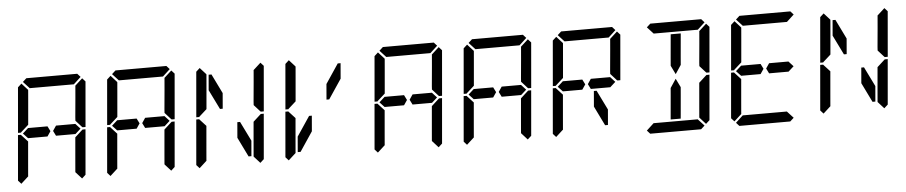

<svg xmlns="http://www.w3.org/2000/svg" viewBox="-50 -1375 8259 1751"><g transform="rotate(-5 4080.0 -500.0)"><path d="M628 -546 671 -499 620 -453V-454H602H600H471H450H443L420 -500L451 -546H458H479H492ZM144 -500 196 -547V-546H332H373L396 -500L365 -454H208H205H188V-453ZM185 -969 219 -1000H685L713 -969L646 -907H626H490H398H262H242ZM684 -485 689 -489H716L680 -76L646 -45L590 -107V-113L599 -218L617 -424ZM726 -955 754 -924 718 -510H691L686 -514L631 -575L633 -607L649 -782L658 -887V-893ZM131 -515 127 -510H100L136 -924L170 -955L226 -893V-887L217 -782L199 -576ZM90 -45 62 -76 98 -490H125L129 -485L185 -424L167 -218L158 -113V-107Z M1444 -546 1487 -499 1436 -453V-454H1418H1416H1287H1266H1259L1236 -500L1267 -546H1274H1295H1308ZM960 -500 1012 -547V-546H1148H1189L1212 -500L1181 -454H1024H1021H1004V-453ZM1001 -969 1035 -1000H1501L1529 -969L1462 -907H1442H1306H1214H1078H1058ZM1500 -485 1505 -489H1532L1496 -76L1462 -45L1406 -107V-113L1415 -218L1433 -424ZM1542 -955 1570 -924 1534 -510H1507L1502 -514L1447 -575L1449 -607L1465 -782L1474 -887V-893ZM947 -515 943 -510H916L952 -924L986 -955L1042 -893V-887L1033 -782L1015 -576ZM906 -45 878 -76 914 -490H941L945 -485L1001 -424L983 -218L974 -113V-107Z M2101 -433H2126L2214 -254L2202 -113H2176L2089 -291ZM1979 -567H1954L1866 -746L1878 -887H1904L1991 -709ZM2316 -485 2321 -489H2348L2312 -76L2278 -45L2222 -107V-113L2231 -218L2249 -424ZM2358 -955 2386 -924 2350 -510H2323L2318 -514L2263 -575L2265 -607L2281 -782L2290 -887V-893ZM1763 -515 1759 -510H1732L1768 -924L1802 -955L1858 -893V-887L1849 -782L1831 -576ZM1722 -45 1694 -76 1730 -490H1757L1761 -485L1817 -424L1799 -218L1790 -113V-107Z M3060 -887H3086L3074 -746L2954 -567H2929L2941 -709ZM2771 -291 2652 -113H2626L2638 -254L2758 -433H2783ZM2579 -515 2575 -510H2548L2584 -924L2618 -955L2674 -893V-887L2665 -782L2647 -576ZM2538 -45 2510 -76 2546 -490H2573L2577 -485L2633 -424L2615 -218L2606 -113V-107Z M3892 -546 3935 -499 3884 -453V-454H3866H3864H3735H3714H3707L3684 -500L3715 -546H3722H3743H3756ZM3408 -500 3460 -547V-546H3596H3637L3660 -500L3629 -454H3472H3469H3452V-453ZM3449 -969 3483 -1000H3949L3977 -969L3910 -907H3890H3754H3662H3526H3506ZM3948 -485 3953 -489H3980L3944 -76L3910 -45L3854 -107V-113L3863 -218L3881 -424ZM3990 -955 4018 -924 3982 -510H3955L3950 -514L3895 -575L3897 -607L3913 -782L3922 -887V-893ZM3395 -515 3391 -510H3364L3400 -924L3434 -955L3490 -893V-887L3481 -782L3463 -576ZM3354 -45 3326 -76 3362 -490H3389L3393 -485L3449 -424L3431 -218L3422 -113V-107Z M4708 -546 4751 -499 4700 -453V-454H4682H4680H4551H4530H4523L4500 -500L4531 -546H4538H4559H4572ZM4224 -500 4276 -547V-546H4412H4453L4476 -500L4445 -454H4288H4285H4268V-453ZM4265 -969 4299 -1000H4765L4793 -969L4726 -907H4706H4570H4478H4342H4322ZM4764 -485 4769 -489H4796L4760 -76L4726 -45L4670 -107V-113L4679 -218L4697 -424ZM4806 -955 4834 -924 4798 -510H4771L4766 -514L4711 -575L4713 -607L4729 -782L4738 -887V-893ZM4211 -515 4207 -510H4180L4216 -924L4250 -955L4306 -893V-887L4297 -782L4279 -576ZM4170 -45 4142 -76 4178 -490H4205L4209 -485L4265 -424L4247 -218L4238 -113V-107Z M5524 -546 5567 -499 5516 -453V-454H5498H5496H5367H5346H5339L5316 -500L5347 -546H5354H5375H5388ZM5040 -500 5092 -547V-546H5228H5269L5292 -500L5261 -454H5104H5101H5084V-453ZM5365 -433H5390L5478 -254L5466 -113H5440L5353 -291ZM5081 -969 5115 -1000H5581L5609 -969L5542 -907H5522H5386H5294H5158H5138ZM5622 -955 5650 -924 5614 -510H5587L5582 -514L5527 -575L5529 -607L5545 -782L5554 -887V-893ZM5027 -515 5023 -510H4996L5032 -924L5066 -955L5122 -893V-887L5113 -782L5095 -576ZM4986 -45 4958 -76 4994 -490H5021L5025 -485L5081 -424L5063 -218L5054 -113V-107Z M6089 -673 6108 -887H6200L6199 -876L6181 -673L6175 -601L6122 -521L6083 -601ZM6136 -157 6132 -113H6040L6059 -327L6065 -399L6118 -479L6157 -399L6151 -327ZM5897 -969 5931 -1000H6397L6425 -969L6358 -907H6338H6202H6110H5974H5954ZM6396 -485 6401 -489H6428L6392 -76L6358 -45L6302 -107V-113L6311 -218L6329 -424ZM6343 -31 6309 0H5843L5815 -31L5882 -93H5902H6038H6130H6266H6286ZM6438 -955 6466 -924 6430 -510H6403L6398 -514L6343 -575L6345 -607L6361 -782L6370 -887V-893Z M7156 -546 7199 -499 7148 -453V-454H7130H7128H6999H6978H6971L6948 -500L6979 -546H6986H7007H7020ZM6672 -500 6724 -547V-546H6860H6901L6924 -500L6893 -454H6736H6733H6716V-453ZM6713 -969 6747 -1000H7213L7241 -969L7174 -907H7154H7018H6926H6790H6770ZM7159 -31 7125 0H6659L6631 -31L6698 -93H6718H6854H6946H7082H7102ZM6659 -515 6655 -510H6628L6664 -924L6698 -955L6754 -893V-887L6745 -782L6727 -576ZM6618 -45 6590 -76 6626 -490H6653L6657 -485L6713 -424L6695 -218L6686 -113V-107Z M7813 -433H7838L7926 -254L7914 -113H7888L7801 -291ZM7691 -567H7666L7578 -746L7590 -887H7616L7703 -709ZM8028 -485 8033 -489H8060L8024 -76L7990 -45L7934 -107V-113L7943 -218L7961 -424ZM8070 -955 8098 -924 8062 -510H8035L8030 -514L7975 -575L7977 -607L7993 -782L8002 -887V-893ZM7475 -515 7471 -510H7444L7480 -924L7514 -955L7570 -893V-887L7561 -782L7543 -576ZM7434 -45 7406 -76 7442 -490H7469L7473 -485L7529 -424L7511 -218L7502 -113V-107Z"/></g></svg>

Font: DSEG14 Classic
Style: Italic
Weight: 400
Italic angle: -5°
Designer: Keshikan(Twitter:@keshinomi_88pro)
Version: Version 0.46